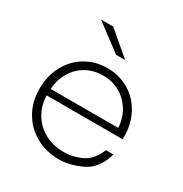

<svg xmlns="http://www.w3.org/2000/svg" viewBox="-170 -853 936 984"><g transform="rotate(30 298.5 -360.5)"><path d="M547 -249H98Q100 -188 129 -140.5Q158 -93 207.5 -67Q257 -41 319 -41Q370 -41 421.5 -64.5Q473 -88 502 -158H546Q519 -62 448.5 -29Q378 4 318 4Q240 4 179 -30Q118 -64 83.5 -124Q49 -184 49 -261Q49 -337 81.5 -397.5Q114 -458 171 -492Q228 -526 299 -526Q370 -526 426.5 -492.5Q483 -459 515.5 -399Q548 -339 548 -263ZM299 -482Q244 -482 200 -457.5Q156 -433 129.5 -388.5Q103 -344 99 -288H499Q496 -344 469 -388Q442 -432 398 -457Q354 -482 299 -482ZM145 -725H217L356 -607H302Z"/></g></svg>

Font: Hilab Light
Style: Regular
Weight: 300
Designer: Cristianderson Lima
Foundry: Cristianderson
Version: Version 1.0